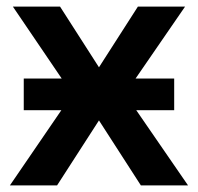

<svg xmlns="http://www.w3.org/2000/svg" viewBox="-20 -562 600 582"><path d="M52 -324H167L19 -542H162L280 -358L398 -542H541L391 -324H508V-228H393L550 0H407L280 -197L153 0H10L166 -228H52Z"/></svg>

Font: Noto Sans SemiBold
Style: Regular
Weight: 600
Designer: Monotype Design Team
Foundry: Monotype Imaging Inc.
Version: Version 2.007